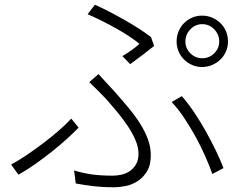

<svg xmlns="http://www.w3.org/2000/svg" viewBox="-20 -769 1040 811"><path d="M763 -594Q763 -565 784 -544Q805 -523 834 -523Q864 -523 885 -544Q906 -565 906 -594Q906 -623 885 -645Q864 -667 834 -667Q805 -667 784 -645Q763 -623 763 -594ZM726 -594Q726 -617 734.5 -637Q743 -657 757.5 -671.5Q772 -686 791.5 -694.5Q811 -703 834 -703Q856 -703 876 -694.5Q896 -686 911 -671.5Q926 -657 934.5 -637Q943 -617 943 -594Q943 -571 934.5 -551.5Q926 -532 911 -517.5Q896 -503 876 -494.5Q856 -486 834 -486Q811 -486 791.5 -494.5Q772 -503 757.5 -517.5Q743 -532 734.5 -551.5Q726 -571 726 -594ZM497 -532Q517 -544 537.5 -558.5Q558 -573 569 -584Q552 -598 526.5 -615Q501 -632 471.5 -648.5Q442 -665 410 -681Q378 -697 350 -709L381 -749Q408 -737 441 -720Q474 -703 506.5 -684.5Q539 -666 568.5 -647Q598 -628 618 -612L631 -575Q614 -561 585 -539Q556 -517 530 -498ZM293 -49Q329 -38 366.5 -32.5Q404 -27 457 -27Q473 -27 492 -31Q511 -35 527 -45.5Q543 -56 554 -74Q565 -92 565 -120Q565 -147 552.5 -176.5Q540 -206 520 -236Q500 -266 476 -295Q452 -324 430 -349Q415 -365 395.5 -384.5Q376 -404 357 -422L396 -456Q412 -439 429.5 -419.5Q447 -400 464 -382Q495 -347 523 -313.5Q551 -280 572 -246.5Q593 -213 605 -180Q617 -147 617 -114Q617 -71 600.5 -44.5Q584 -18 560 -3Q536 12 509.5 17Q483 22 463 22Q412 22 372 17Q332 12 300 6ZM877 -34Q865 -68 846.5 -110Q828 -152 805 -193.5Q782 -235 756.5 -273Q731 -311 705 -338L748 -363Q775 -332 801.5 -292.5Q828 -253 851 -211.5Q874 -170 893 -130.5Q912 -91 924 -59ZM312 -230Q290 -207 260.5 -180.5Q231 -154 197 -127Q163 -100 127.5 -75Q92 -50 58 -31L27 -74Q57 -90 92.5 -114Q128 -138 163 -164.5Q198 -191 229 -218Q260 -245 281 -268Z"/></svg>

Font: SpoqaHanSansJP-Light
Style: Regular
Weight: 300
Designer: [Source Han Sans]
Ryoko NISHIZUKA  (kana & ideographs); Paul D. Hunt (Latin, Greek & Cyrillic); Wenlong ZHANG  (bopomofo
Foundry: Spoqa (http://bi.spoqa.com)
Version: Version 1.002.20150607